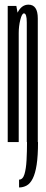

<svg xmlns="http://www.w3.org/2000/svg" viewBox="-20 -626 201 846"><path d="M64 200Q82 200 97.5 191.5Q113 183 124.2 160.8Q135.5 138.5 141.5 99.8Q147.5 61 147.5 0H99Q99 41 97 79.2Q95 117.5 87.8 141.5Q80.5 165.5 64 165.5ZM14 0H62.5V-541.5L52 -600H14ZM98 0H146.5V-390Q146.5 -484 146.5 -544.8Q146.5 -605.5 105.5 -605.5Q75.5 -605.5 58 -571.5Q40.5 -537.5 40.5 -493.5L62.5 -480.5Q62.5 -510.5 69.5 -538.8Q76.5 -567 85.5 -567Q98 -567 98 -527.5Q98 -488 98 -397Z"/></svg>

Font: Anybody UltraCondensed Light
Style: Regular
Weight: 300
Width: 1
Version: Version 1.113;gftools[0.9.25]